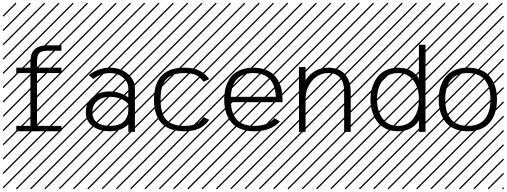

<svg xmlns="http://www.w3.org/2000/svg" viewBox="-23 -978 3759 1424"><path d="M327.6 -601.6Q282.2 -601.6 266.1 -582Q251.5 -564 251.5 -515.1V-476.1H432.6V-436H251.5V-44.4H432.6V-4.4H97.7V-44.4H202.6V-436H97.7V-476.1H202.6V-515.1Q202.6 -546.4 208 -567.9Q213.4 -589.4 229.5 -607.4Q260.7 -641.6 327.6 -641.6H432.6V-601.6ZM526.9 410.6 533.7 417.5 525.4 425.8 518.6 418.9ZM526.9 304.7 533.7 311.5 419.4 425.8 412.6 418.9ZM526.9 198.7 533.7 205.6 313.5 425.8 306.6 418.9ZM526.9 92.3 533.7 99.1 207.5 425.8 200.7 418.9ZM526.9 -13.2 533.7 -6.3 101.6 425.8 94.7 418.9ZM526.9 -119.1 533.7 -112.3 3.4 418 -3.4 411.1ZM526.9 -225.6 533.7 -218.8 3.4 311.5 -3.4 304.7ZM526.9 -331.5 533.7 -324.7 3.4 205.6 -3.4 198.7ZM526.9 -438 533.7 -431.2 3.4 99.1 -3.4 92.3ZM526.9 -543.5 533.7 -536.6 3.4 -6.3 -3.4 -13.2ZM526.9 -649.4 533.7 -642.6 3.4 -112.3 -3.4 -119.1ZM526.9 -755.9 533.7 -749 3.4 -218.8 -3.4 -225.6ZM526.9 -861.8 533.7 -855 3.4 -324.7 -3.4 -331.5ZM516.6 -958 523.4 -951.2 3.4 -431.2 -3.4 -438ZM411.1 -958 418 -951.2 3.4 -536.6 -3.4 -543.5ZM305.2 -958 312 -951.2 3.4 -642.6 -3.4 -649.4ZM198.7 -958 205.6 -951.2 3.4 -749 -3.4 -755.9ZM92.3 -958 99.1 -951.2 3.4 -855 -3.4 -861.8Z M977.5 -321.8V0H928.7V-55.2Q875.5 -4.4 794.4 -4.4Q713.9 -4.4 663.6 -42Q613.3 -79.6 613.3 -145.5Q613.3 -215.3 664.3 -257.6Q715.3 -299.8 791.5 -299.8Q864.7 -299.8 928.7 -255.9V-321.8Q928.7 -370.6 888.9 -403.3Q849.1 -436 792 -436Q726.6 -436 668.5 -392.1L635.3 -421.4Q707.5 -476.1 792 -476.1Q869.1 -476.1 923.3 -431.4Q977.5 -386.7 977.5 -321.8ZM794.4 -44.4Q857.9 -44.4 893.3 -75.2Q928.7 -106 928.7 -167V-206.5Q907.7 -231.9 870.8 -245.8Q834 -259.8 791.5 -259.8Q734.9 -259.8 698.5 -229.7Q662.1 -199.7 662.1 -145.5Q662.1 -95.7 696.3 -70.1Q730.5 -44.4 794.4 -44.4ZM1057.1 410.6 1064 417.5 1055.7 425.8 1048.8 418.9ZM1057.1 304.7 1064 311.5 949.7 425.8 942.9 418.9ZM1057.1 198.7 1064 205.6 843.8 425.8 836.9 418.9ZM1057.1 92.3 1064 99.1 737.8 425.8 731 418.9ZM1057.1 -13.2 1064 -6.3 631.8 425.8 625 418.9ZM1057.1 -119.1 1064 -112.3 533.7 418 526.9 411.1ZM1057.1 -225.6 1064 -218.8 533.7 311.5 526.9 304.7ZM1057.1 -331.5 1064 -324.7 533.7 205.6 526.9 198.7ZM1057.1 -438 1064 -431.2 533.7 99.1 526.9 92.3ZM1057.1 -543.5 1064 -536.6 533.7 -6.3 526.9 -13.2ZM1057.1 -649.4 1064 -642.6 533.7 -112.3 526.9 -119.1ZM1057.1 -755.9 1064 -749 533.7 -218.8 526.9 -225.6ZM1057.1 -861.8 1064 -855 533.7 -324.7 526.9 -331.5ZM1046.9 -958 1053.7 -951.2 533.7 -431.2 526.9 -438ZM941.4 -958 948.2 -951.2 533.7 -536.6 526.9 -543.5ZM835.4 -958 842.3 -951.2 533.7 -642.6 526.9 -649.4ZM729 -958 735.8 -951.2 533.7 -749 526.9 -755.9ZM622.6 -958 629.4 -951.2 533.7 -855 526.9 -861.8Z M1528.8 -391.1 1485.8 -371.6Q1463.9 -404.3 1432.6 -420.2Q1401.4 -436 1343.8 -436Q1301.3 -436 1269.8 -425.8Q1238.3 -415.5 1219 -398.7Q1199.7 -381.8 1188 -356Q1176.3 -330.1 1172.1 -302.7Q1168 -275.4 1168 -240.2Q1168 -205.1 1172.1 -177.7Q1176.3 -150.4 1188 -124.5Q1199.7 -98.6 1219 -81.8Q1238.3 -64.9 1269.8 -54.7Q1301.3 -44.4 1343.8 -44.4Q1401.4 -44.4 1432.9 -60.5Q1464.4 -76.7 1486.3 -108.9L1529.3 -89.4Q1501 -48.3 1457 -26.4Q1413.1 -4.4 1343.8 -4.4Q1119.1 -4.4 1119.1 -240.2Q1119.1 -476.1 1343.8 -476.1Q1412.6 -476.1 1456.5 -454.1Q1500.5 -432.1 1528.8 -391.1ZM1587.4 410.6 1594.2 417.5 1585.9 425.8 1579.1 418.9ZM1587.4 304.7 1594.2 311.5 1480 425.8 1473.1 418.9ZM1587.4 198.7 1594.2 205.6 1374 425.8 1367.2 418.9ZM1587.4 92.3 1594.2 99.1 1268.1 425.8 1261.2 418.9ZM1587.4 -13.2 1594.2 -6.3 1162.1 425.8 1155.3 418.9ZM1587.4 -119.1 1594.2 -112.3 1064 418 1057.1 411.1ZM1587.4 -225.6 1594.2 -218.8 1064 311.5 1057.1 304.7ZM1587.4 -331.5 1594.2 -324.7 1064 205.6 1057.1 198.7ZM1587.4 -438 1594.2 -431.2 1064 99.1 1057.1 92.3ZM1587.4 -543.5 1594.2 -536.6 1064 -6.3 1057.1 -13.2ZM1587.4 -649.4 1594.2 -642.6 1064 -112.3 1057.1 -119.1ZM1587.4 -755.9 1594.2 -749 1064 -218.8 1057.1 -225.6ZM1587.4 -861.8 1594.2 -855 1064 -324.7 1057.1 -331.5ZM1577.1 -958 1584 -951.2 1064 -431.2 1057.1 -438ZM1471.7 -958 1478.5 -951.2 1064 -536.6 1057.1 -543.5ZM1365.7 -958 1372.6 -951.2 1064 -642.6 1057.1 -649.4ZM1259.3 -958 1266.1 -951.2 1064 -749 1057.1 -755.9ZM1152.8 -958 1159.7 -951.2 1064 -855 1057.1 -861.8Z M1689 -260.3H2022.9Q2013.7 -436 1856 -436Q1698.2 -436 1689 -260.3ZM1689 -220.2Q1690.9 -180.7 1700.7 -150.1Q1710.4 -119.6 1730 -95Q1749.5 -70.3 1783 -57.4Q1816.4 -44.4 1862.8 -44.4Q1960.9 -44.4 2014.2 -101.1L2053.2 -76.7Q1985.8 -4.4 1862.8 -4.4Q1812 -4.4 1772.2 -18.3Q1732.4 -32.2 1708 -54.4Q1683.6 -76.7 1667.7 -108.2Q1651.9 -139.6 1645.8 -171.9Q1639.6 -204.1 1639.6 -240.2Q1639.6 -276.4 1645.8 -308.6Q1651.9 -340.8 1667.2 -372.1Q1682.6 -403.3 1706.5 -425.8Q1730.5 -448.2 1768.8 -462.2Q1807.1 -476.1 1856 -476.1Q1904.8 -476.1 1943.1 -462.2Q1981.4 -448.2 2005.4 -425.8Q2029.3 -403.3 2044.7 -372.1Q2060.1 -340.8 2066.2 -308.6Q2072.3 -276.4 2072.3 -240.2V-220.2ZM2117.7 410.6 2124.5 417.5 2116.2 425.8 2109.4 418.9ZM2117.7 304.7 2124.5 311.5 2010.3 425.8 2003.4 418.9ZM2117.7 198.7 2124.5 205.6 1904.3 425.8 1897.5 418.9ZM2117.7 92.3 2124.5 99.1 1798.3 425.8 1791.5 418.9ZM2117.7 -13.2 2124.5 -6.3 1692.4 425.8 1685.5 418.9ZM2117.7 -119.1 2124.5 -112.3 1594.2 418 1587.4 411.1ZM2117.7 -225.6 2124.5 -218.8 1594.2 311.5 1587.4 304.7ZM2117.7 -331.5 2124.5 -324.7 1594.2 205.6 1587.4 198.7ZM2117.7 -438 2124.5 -431.2 1594.2 99.1 1587.4 92.3ZM2117.7 -543.5 2124.5 -536.6 1594.2 -6.3 1587.4 -13.2ZM2117.7 -649.4 2124.5 -642.6 1594.2 -112.3 1587.4 -119.1ZM2117.7 -755.9 2124.5 -749 1594.2 -218.8 1587.4 -225.6ZM2117.7 -861.8 2124.5 -855 1594.2 -324.7 1587.4 -331.5ZM2107.4 -958 2114.3 -951.2 1594.2 -431.2 1587.4 -438ZM2002 -958 2008.8 -951.2 1594.2 -536.6 1587.4 -543.5ZM1896 -958 1902.8 -951.2 1594.2 -642.6 1587.4 -649.4ZM1789.6 -958 1796.4 -951.2 1594.2 -749 1587.4 -755.9ZM1683.1 -958 1689.9 -951.2 1594.2 -855 1587.4 -861.8Z M2194.3 -480.5H2243.2V-382.8Q2270 -425.8 2312.7 -450.9Q2355.5 -476.1 2411.6 -476.1Q2492.7 -476.1 2535.4 -426.8Q2578.1 -377.4 2578.1 -298.3V0H2529.3V-298.3Q2529.3 -366.7 2499 -401.4Q2468.8 -436 2411.6 -436Q2340.3 -436 2291.7 -378.7Q2243.2 -321.3 2243.2 -240.2V0H2194.3ZM2647.9 410.6 2654.8 417.5 2646.5 425.8 2639.6 418.9ZM2647.9 304.7 2654.8 311.5 2540.5 425.8 2533.7 418.9ZM2647.9 198.7 2654.8 205.6 2434.6 425.8 2427.7 418.9ZM2647.9 92.3 2654.8 99.1 2328.6 425.8 2321.8 418.9ZM2647.9 -13.2 2654.8 -6.3 2222.7 425.8 2215.8 418.9ZM2647.9 -119.1 2654.8 -112.3 2124.5 418 2117.7 411.1ZM2647.9 -225.6 2654.8 -218.8 2124.5 311.5 2117.7 304.7ZM2647.9 -331.5 2654.8 -324.7 2124.5 205.6 2117.7 198.7ZM2647.9 -438 2654.8 -431.2 2124.5 99.1 2117.7 92.3ZM2647.9 -543.5 2654.8 -536.6 2124.5 -6.3 2117.7 -13.2ZM2647.9 -649.4 2654.8 -642.6 2124.5 -112.3 2117.7 -119.1ZM2647.9 -755.9 2654.8 -749 2124.5 -218.8 2117.7 -225.6ZM2647.9 -861.8 2654.8 -855 2124.5 -324.7 2117.7 -331.5ZM2637.7 -958 2644.5 -951.2 2124.5 -431.2 2117.7 -438ZM2532.2 -958 2539.1 -951.2 2124.5 -536.6 2117.7 -543.5ZM2426.3 -958 2433.1 -951.2 2124.5 -642.6 2117.7 -649.4ZM2319.8 -958 2326.7 -951.2 2124.5 -749 2117.7 -755.9ZM2213.4 -958 2220.2 -951.2 2124.5 -855 2117.7 -861.8Z M3132.8 0H3084V-85Q3033.2 -4.4 2928.7 -4.4Q2876.5 -4.4 2835.9 -24.9Q2795.4 -45.4 2771.7 -79.8Q2748 -114.3 2736.3 -155Q2724.6 -195.8 2724.6 -240.2Q2724.6 -284.7 2736.3 -325.4Q2748 -366.2 2771.7 -400.6Q2795.4 -435.1 2835.9 -455.6Q2876.5 -476.1 2928.7 -476.1Q3033.2 -476.1 3084 -395.5V-646H3132.8ZM3043.2 -99.6Q3084 -154.8 3084 -240.2Q3084 -325.7 3043.2 -380.9Q3002.4 -436 2928.7 -436Q2855 -436 2814.2 -380.9Q2773.4 -325.7 2773.4 -240.2Q2773.4 -154.8 2814.2 -99.6Q2855 -44.4 2928.7 -44.4Q3002.4 -44.4 3043.2 -99.6ZM3178.2 410.6 3185.1 417.5 3176.8 425.8 3169.9 418.9ZM3178.2 304.7 3185.1 311.5 3070.8 425.8 3064 418.9ZM3178.2 198.7 3185.1 205.6 2964.8 425.8 2958 418.9ZM3178.2 92.3 3185.1 99.1 2858.9 425.8 2852.1 418.9ZM3178.2 -13.2 3185.1 -6.3 2752.9 425.8 2746.1 418.9ZM3178.2 -119.1 3185.1 -112.3 2654.8 418 2647.9 411.1ZM3178.2 -225.6 3185.1 -218.8 2654.8 311.5 2647.9 304.7ZM3178.2 -331.5 3185.1 -324.7 2654.8 205.6 2647.9 198.7ZM3178.2 -438 3185.1 -431.2 2654.8 99.1 2647.9 92.3ZM3178.2 -543.5 3185.1 -536.6 2654.8 -6.3 2647.9 -13.2ZM3178.2 -649.4 3185.1 -642.6 2654.8 -112.3 2647.9 -119.1ZM3178.2 -755.9 3185.1 -749 2654.8 -218.8 2647.9 -225.6ZM3178.2 -861.8 3185.1 -855 2654.8 -324.7 2647.9 -331.5ZM3168 -958 3174.8 -951.2 2654.8 -431.2 2647.9 -438ZM3062.5 -958 3069.3 -951.2 2654.8 -536.6 2647.9 -543.5ZM2956.5 -958 2963.4 -951.2 2654.8 -642.6 2647.9 -649.4ZM2850.1 -958 2856.9 -951.2 2654.8 -749 2647.9 -755.9ZM2743.7 -958 2750.5 -951.2 2654.8 -855 2647.9 -861.8Z M3656.7 -308.6Q3663.1 -276.4 3663.1 -240.2Q3663.1 -204.1 3656.7 -171.9Q3650.4 -139.6 3634.8 -108.4Q3619.1 -77.1 3595.2 -54.4Q3571.3 -31.7 3533.2 -18.1Q3495.1 -4.4 3446.8 -4.4Q3398.4 -4.4 3360.4 -18.1Q3322.3 -31.7 3298.3 -54.4Q3274.4 -77.1 3258.8 -108.4Q3243.2 -139.6 3236.8 -171.9Q3230.5 -204.1 3230.5 -240.2Q3230.5 -276.4 3236.8 -308.6Q3243.2 -340.8 3258.8 -372.1Q3274.4 -403.3 3298.3 -426Q3322.3 -448.7 3360.4 -462.4Q3398.4 -476.1 3446.8 -476.1Q3495.1 -476.1 3533.2 -462.4Q3571.3 -448.7 3595.2 -426Q3619.1 -403.3 3634.8 -372.1Q3650.4 -340.8 3656.7 -308.6ZM3605.5 -162.8Q3614.3 -197.3 3614.3 -240.2Q3614.3 -283.2 3605.5 -317.6Q3596.7 -352.1 3577.6 -379.2Q3558.6 -406.2 3525.4 -421.1Q3492.2 -436 3446.8 -436Q3401.4 -436 3368.2 -421.1Q3335 -406.2 3315.9 -379.2Q3296.9 -352.1 3288.1 -317.6Q3279.3 -283.2 3279.3 -240.2Q3279.3 -197.3 3288.1 -162.8Q3296.9 -128.4 3315.9 -101.3Q3335 -74.2 3368.2 -59.3Q3401.4 -44.4 3446.8 -44.4Q3492.2 -44.4 3525.4 -59.3Q3558.6 -74.2 3577.6 -101.3Q3596.7 -128.4 3605.5 -162.8ZM3708.5 410.6 3715.3 417.5 3707 425.8 3700.2 418.9ZM3708.5 304.7 3715.3 311.5 3601.1 425.8 3594.2 418.9ZM3708.5 198.7 3715.3 205.6 3495.1 425.8 3488.3 418.9ZM3708.5 92.3 3715.3 99.1 3389.2 425.8 3382.3 418.9ZM3708.5 -13.2 3715.3 -6.3 3283.2 425.8 3276.4 418.9ZM3708.5 -119.1 3715.3 -112.3 3185.1 418 3178.2 411.1ZM3708.5 -225.6 3715.3 -218.8 3185.1 311.5 3178.2 304.7ZM3708.5 -331.5 3715.3 -324.7 3185.1 205.6 3178.2 198.7ZM3708.5 -438 3715.3 -431.2 3185.1 99.1 3178.2 92.3ZM3708.5 -543.5 3715.3 -536.6 3185.1 -6.3 3178.2 -13.2ZM3708.5 -649.4 3715.3 -642.6 3185.1 -112.3 3178.2 -119.1ZM3708.5 -755.9 3715.3 -749 3185.1 -218.8 3178.2 -225.6ZM3708.5 -861.8 3715.3 -855 3185.1 -324.7 3178.2 -331.5ZM3698.2 -958 3705.1 -951.2 3185.1 -431.2 3178.2 -438ZM3592.8 -958 3599.6 -951.2 3185.1 -536.6 3178.2 -543.5ZM3486.8 -958 3493.7 -951.2 3185.1 -642.6 3178.2 -649.4ZM3380.4 -958 3387.2 -951.2 3185.1 -749 3178.2 -755.9ZM3273.9 -958 3280.8 -951.2 3185.1 -855 3178.2 -861.8Z"/></svg>

Font: AzarMehrMSRS2
Style: Regular
Weight: 1
Designer: Amin Abedi
Version: Version 1.00